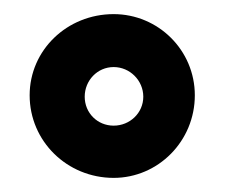

<svg xmlns="http://www.w3.org/2000/svg" viewBox="-20 -707 327 272"><path d="M22 -572C22 -507 75 -455 141 -455C204 -455 256 -507 256 -572C256 -636 204 -687 141 -687C75 -687 22 -636 22 -572ZM141 -529C118 -529 100 -547 100 -570C100 -593 118 -612 141 -612C164 -612 183 -593 183 -570C183 -547 164 -529 141 -529Z"/></svg>

Font: Hejaz SemiBold
Style: Regular
Weight: 600
Designer: Bandar Raffah (Arabic) and Santiago Orozco (Latin)
Foundry: Caramella and Typemade
Version: Version 1.010;hotconv 1.0.109;makeotfexe 2.5.65596